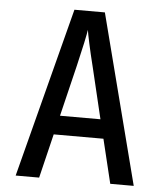

<svg xmlns="http://www.w3.org/2000/svg" viewBox="-52 -776 705 823"><g transform="rotate(5 300.0 -365.0)"><path d="M46 0 235 -730H366L554 0H453L407 -190H193L147 0ZM213 -272H387L335 -490Q320 -550 311 -592Q302 -634 300 -649Q298 -634 289 -592Q280 -550 266 -491Z"/></g></svg>

Font: JetBrains Mono NL Medium
Style: Regular
Weight: 500
Monospace: yes
Designer: Philipp Nurullin, Konstantin Bulenkov
Foundry: JetBrains
Version: Version 2.305; ttfautohint (v1.8.4.7-5d5b)